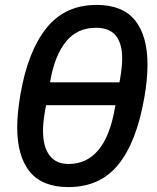

<svg xmlns="http://www.w3.org/2000/svg" viewBox="-20 -748 640 781"><path d="M50 -230Q50 -288 63.5 -366.5Q94 -540.5 169.2 -634.2Q244.5 -728 373 -728Q479 -728 529.5 -665Q580 -602 580 -485Q580 -424.5 567 -350.5Q535.5 -170 461.2 -78.5Q387 13 258.5 13Q151.5 13 100.8 -50Q50 -113 50 -230ZM447 -306 449.5 -320H167.5L163 -296Q155 -249 155 -217Q155 -150 181.8 -115.5Q208.5 -81 258.5 -81Q407 -81 447 -306ZM466 -413 469 -430.5Q477 -477 477 -510Q477 -571 451.2 -603Q425.5 -635 370.5 -635Q294 -635 248.5 -579Q203 -523 185 -421L183.5 -413Z"/></svg>

Font: JuliaMono SemiBoldItalic
Style: Regular
Weight: 600
Italic angle: -9°
Monospace: yes
Designer: cormullion
Foundry: corm
Version: Version 0.049; ttfautohint (v1.8.4)